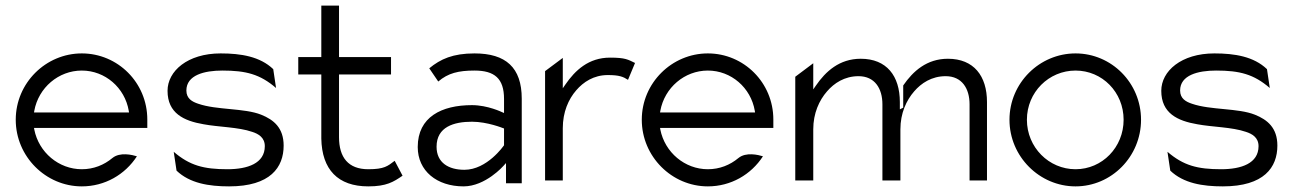

<svg xmlns="http://www.w3.org/2000/svg" viewBox="-20 -652 4601 683"><path d="M36 -226C36 -95 143 11 271 11C353 11 425 -31 467 -96C451 -101 407 -112 380 -90C350 -65 313 -50 271 -50C189 -50 118 -110 102 -191L101 -197H504V-227C504 -358 399 -462 271 -462C143 -462 36 -357 36 -226ZM101 -252 102 -258C117 -340 188 -401 271 -401C354 -401 424 -340 438 -258L439 -252Z M576 -329C576 -249 634 -222 704 -210C757 -200 828 -200 877 -183C899 -176 922 -163 922 -132C922 -71 861 -50 789 -50C705 -50 655 -63 598 -112L608 -45C655 0 723 11 795 11C942 11 989 -57 989 -134C989 -197 954 -226 909 -244C849 -268 751 -260 685 -283C664 -290 643 -301 643 -330C643 -385 707 -401 771 -401C855 -401 905 -388 962 -339L952 -406C905 -451 837 -462 765 -462C647 -462 576 -399 576 -329Z M1041 -387H1123V-159C1125 -49 1182 11 1290 11C1355 11 1380 -5 1412 -27L1384 -80C1359 -61 1347 -50 1290 -50C1219 -50 1186 -92 1186 -164V-387H1371V-449H1186V-632H1123V-449H1041Z M1466 -129C1466 -44 1534 11 1629 11C1707 11 1771 -62 1771 -62L1780 -72V0H1836V-301C1836 -412 1779 -462 1668 -462C1591 -462 1547 -442 1507 -409L1539 -362C1574 -392 1611 -401 1668 -401C1739 -401 1773 -373 1773 -300V-250L1766 -253C1766 -253 1715 -278 1659 -278C1551 -278 1466 -236 1466 -129ZM1533 -130C1533 -201 1595 -219 1659 -219C1714 -219 1770 -196 1770 -196L1773 -195V-135L1772 -134C1772 -134 1713 -48 1632 -48C1576 -48 1533 -73 1533 -130Z M1919 -10H1982V-196C1982 -253 2002 -299 2030 -331C2055 -360 2092 -385 2142 -385C2183 -385 2197 -379 2214 -368L2239 -428C2214 -440 2205 -447 2150 -447C2074 -447 2026 -402 1991 -351L1982 -338V-446L1919 -399Z M2263 -226C2263 -95 2370 11 2498 11C2580 11 2652 -31 2694 -96C2678 -101 2634 -112 2607 -90C2577 -65 2540 -50 2498 -50C2416 -50 2345 -110 2329 -191L2328 -197H2731V-227C2731 -358 2626 -462 2498 -462C2370 -462 2263 -357 2263 -226ZM2328 -252 2329 -258C2344 -340 2415 -401 2498 -401C2581 -401 2651 -340 2665 -258L2666 -252Z M2809 -10H2873V-192C2873 -249 2894 -295 2922 -327C2947 -356 2984 -381 3034 -381C3092 -381 3119 -337 3119 -281V-10H3183V-192C3183 -249 3204 -295 3232 -327C3257 -356 3294 -381 3344 -381C3402 -381 3429 -337 3429 -281V-10H3491V-289C3491 -382 3444 -443 3352 -443C3277 -443 3228 -399 3193 -348V-269L3181 -263V-289C3181 -382 3134 -443 3042 -443C2966 -443 2917 -398 2882 -347L2873 -334V-427L2809 -379Z M3571 -226C3571 -95 3678 11 3806 11C3934 11 4039 -95 4039 -226C4039 -357 3934 -462 3806 -462C3678 -462 3571 -357 3571 -226ZM3633 -226C3633 -324 3711 -401 3806 -401C3901 -401 3977 -324 3977 -226C3977 -128 3901 -50 3806 -50C3711 -50 3633 -128 3633 -226Z M4111 -329C4111 -249 4169 -222 4239 -210C4292 -200 4363 -200 4412 -183C4434 -176 4457 -163 4457 -132C4457 -71 4396 -50 4324 -50C4240 -50 4190 -63 4133 -112L4143 -45C4190 0 4258 11 4330 11C4477 11 4524 -57 4524 -134C4524 -197 4489 -226 4444 -244C4384 -268 4286 -260 4220 -283C4199 -290 4178 -301 4178 -330C4178 -385 4242 -401 4306 -401C4390 -401 4440 -388 4497 -339L4487 -406C4440 -451 4372 -462 4300 -462C4182 -462 4111 -399 4111 -329Z"/></svg>

Font: Charger Sport
Style: Lit
Weight: 300
Designer: Jasper
Foundry: Cannot Into Space Fonts
Version: Version 1.1